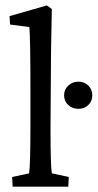

<svg xmlns="http://www.w3.org/2000/svg" viewBox="-20 -698 365 718"><path d="M27.3 0 25.4 -36.1 88.9 -49.8Q93.8 -82.5 93.8 -232.4V-354.5Q93.8 -553.7 89.8 -596.7L17.6 -606.4L15.6 -637.7L155.3 -677.7L173.8 -664.1Q169.9 -498 169.9 -371.1L168.9 -213.9Q168.9 -79.1 173.8 -49.8L237.3 -36.1L235.4 0ZM273.4 -291Q250.5 -291 235.1 -305.4Q219.7 -319.8 219.7 -341.8Q219.7 -363.3 235.4 -377.9Q251 -392.6 273.4 -392.6Q295.4 -392.6 310.3 -377.9Q325.2 -363.3 325.2 -341.8Q325.2 -319.8 310.3 -305.4Q295.4 -291 273.4 -291Z"/></svg>

Font: Crimson Pro
Style: Regular
Weight: 400
Designer: Jacques Le Bailly
Foundry: Baron von Fonthausen
Version: Version 1.003